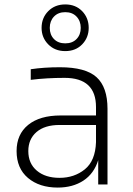

<svg xmlns="http://www.w3.org/2000/svg" viewBox="-20 -834 602 868"><path d="M424 -110Q405 -49 357 -17.5Q309 14 241 14Q158 14 106.5 -29.5Q55 -73 55 -151Q55 -227 107.5 -269.5Q160 -312 254 -312H414V-350Q414 -482 272 -482Q191 -482 119 -473V-521Q179 -530 251 -530Q367 -530 416.5 -485Q466 -440 466 -342V0H424ZM249 -30Q316 -30 363.5 -68.5Q411 -107 414 -191V-269H249Q182 -269 145 -237Q108 -205 108 -151Q108 -95 146.5 -62.5Q185 -30 249 -30ZM168 -708Q168 -753 198 -783.5Q228 -814 275 -814Q322 -814 351.5 -783.5Q381 -753 381 -708Q381 -664 351.5 -633.5Q322 -603 275 -603Q228 -603 198 -633.5Q168 -664 168 -708ZM345 -708Q345 -739 326 -759Q307 -779 275 -779Q243 -779 224 -759Q205 -739 205 -708Q205 -677 224 -657.5Q243 -638 275 -638Q307 -638 326 -657.5Q345 -677 345 -708Z"/></svg>

Font: Sora-SIA ExtraLight
Style: Regular
Weight: 200
Designer: Jonathan Barnbrook, Julián Moncada
Foundry: Barnbrook Fonts
Version: Version 2.000